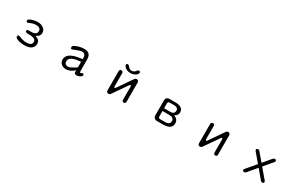

<svg xmlns="http://www.w3.org/2000/svg" viewBox="207 -2136 5585 3634"><g transform="rotate(30 3000.0 -318.5)"><path d="M456.1 -205.1 478.5 -206.1Q607.4 -206.1 622.1 -145.5Q624 -137.7 624 -125Q624 -112.3 619.1 -99.6Q600.6 -47.9 507.8 -47.9Q430.7 -47.9 352.5 -82Q333 -91.8 323.2 -91.8Q309.6 -91.8 302.7 -84Q293.9 -76.2 293.9 -56.6Q293.9 -35.2 320.3 -20.5Q387.7 15.6 500 15.6Q592.8 15.6 645.5 -22.5Q698.2 -59.6 698.2 -127.9Q698.2 -209 606.4 -239.3L590.8 -244.1L612.3 -253.9Q679.7 -286.1 679.7 -353.5Q679.7 -417 629.9 -454.1Q580.1 -493.2 502.9 -493.2Q461.9 -493.2 415 -482.4Q368.2 -471.7 336.9 -453.1Q307.6 -436.5 307.6 -418.5Q307.6 -400.4 316.4 -392.6Q323.2 -384.8 338.9 -384.8Q349.6 -387.7 385.7 -403.3Q421.9 -418.9 447.3 -424.3Q472.7 -429.7 497.1 -429.7Q593.8 -429.7 603.5 -366.2Q604.5 -358.4 604.5 -350.6Q604.5 -318.4 585 -298.8Q554.7 -268.6 478.5 -268.6H460L436.5 -269.5Q411.1 -268.6 400.4 -258.8Q392.6 -251 392.6 -237.3Q392.6 -226.6 400.4 -219.7Q414.1 -205.1 456.1 -205.1Z M1680.7 -61.5Q1664.1 -61.5 1664.1 -96.7V-346.7Q1663.1 -457 1584 -484.4Q1558.6 -493.2 1524.4 -493.2Q1416 -493.2 1322.3 -444.3Q1287.1 -426.8 1287.1 -401.4Q1287.1 -374 1303.7 -368.2Q1308.6 -366.2 1314.5 -366.2Q1324.2 -366.2 1340.8 -375Q1474.6 -428.7 1502 -428.7Q1503.9 -428.7 1504.9 -427.7Q1586.9 -427.7 1586.9 -336.9V-307.6H1582Q1317.4 -281.2 1270.5 -168.9Q1259.8 -144.5 1259.8 -116.2Q1259.8 -59.6 1299.8 -22Q1339.8 15.6 1404.3 15.6Q1493.2 15.6 1577.1 -57.6L1586.9 -66.4V-24.4Q1586.9 -5.9 1597.7 4.9Q1608.4 15.6 1636.2 15.6Q1664.1 15.6 1691.4 4.9Q1719.7 -4.9 1734.9 -20Q1750 -35.2 1750 -49.8Q1750 -71.3 1735.4 -76.2Q1730.5 -78.1 1726.1 -78.1Q1721.7 -78.1 1719.7 -77.6Q1717.8 -77.1 1715.8 -76.2Q1711.9 -74.2 1703.1 -69.3Q1686.5 -61.5 1680.7 -61.5ZM1337.9 -121.1Q1337.9 -231.4 1580.1 -250L1586.9 -251V-132.8Q1586.9 -127 1578.1 -122.1Q1455.1 -44.9 1423.8 -44.9Q1420.9 -44.9 1418.9 -45.9Q1377 -45.9 1357.4 -65.4Q1337.9 -85 1337.9 -121.1Z M2585.9 -633.8Q2552.7 -582 2499 -582Q2450.2 -582 2423.8 -619.1Q2398.4 -653.3 2377.9 -653.3Q2361.3 -653.3 2354.5 -646.5Q2347.7 -639.6 2347.7 -628.9Q2347.7 -603.5 2372.1 -580.1Q2390.6 -560.5 2423.3 -546.4Q2456.1 -532.2 2498.5 -532.2Q2541 -532.2 2575.2 -545.9Q2611.3 -560.5 2631.8 -583Q2652.3 -605.5 2652.3 -626Q2652.3 -638.7 2645 -646Q2637.7 -653.3 2621.1 -653.3Q2598.6 -653.3 2585.9 -633.8ZM2632.8 -312.5V-27.3Q2632.8 4.9 2655.3 12.7Q2662.1 15.6 2671.9 15.6Q2690.4 15.6 2700.2 5.9Q2710 -3.9 2710 -27.3V-438.5Q2710 -467.8 2697.3 -480.5Q2684.6 -493.2 2663.1 -493.2Q2635.7 -493.2 2616.2 -463.9L2402.3 -153.3Q2393.6 -141.6 2383.8 -141.6Q2377.9 -141.6 2373 -146.5Q2368.2 -151.4 2368.2 -164.1V-450.2Q2368.2 -487.3 2337.9 -492.2Q2334 -493.2 2329.1 -493.2Q2303.7 -493.2 2294.9 -475.6Q2290 -465.8 2290 -450.2V-39.1Q2290 8.8 2326.2 14.6Q2331.1 15.6 2336.9 15.6Q2364.3 15.6 2383.8 -13.7L2598.6 -324.2Q2605.5 -335.9 2616.2 -335.9Q2625 -335.9 2629.9 -328.1Q2632.8 -322.3 2632.8 -312.5Z M3713.9 -130.9Q3713.9 -149.4 3710 -165Q3696.3 -221.7 3629.9 -250L3619.1 -254.9L3629.9 -261.7Q3689.5 -295.9 3689.5 -353.5Q3689.5 -406.2 3659.2 -436.5Q3617.2 -478.5 3518.6 -478.5H3380.9Q3350.6 -478.5 3330.1 -457Q3309.6 -437.5 3309.6 -408.2V-69.3Q3309.6 -40 3331.1 -19.5Q3351.6 1 3380.9 2H3530.3Q3713.9 -1 3713.9 -130.9ZM3593.8 -297.9Q3570.3 -274.4 3518.6 -274.4H3386.7V-384.8Q3387.7 -401.4 3396.5 -410.6Q3405.3 -419.9 3422.9 -419.9H3518.6Q3572.3 -419.9 3594.7 -397.5Q3612.3 -379.9 3612.3 -348.1Q3612.3 -316.4 3593.8 -297.9ZM3386.7 -214.8H3510.7Q3577.1 -214.8 3600.6 -202.1Q3636.7 -184.6 3636.7 -135.7Q3636.7 -102.5 3618.2 -83Q3591.8 -57.6 3531.2 -57.6H3422.9Q3405.3 -57.6 3396.5 -66.9Q3387.7 -76.2 3386.7 -92.8Z M4632.8 -312.5V-27.3Q4632.8 4.9 4655.3 12.7Q4662.1 15.6 4671.9 15.6Q4690.4 15.6 4700.2 5.9Q4710 -3.9 4710 -27.3V-438.5Q4710 -467.8 4697.3 -480.5Q4684.6 -493.2 4663.1 -493.2Q4635.7 -493.2 4616.2 -463.9L4402.3 -153.3Q4393.6 -141.6 4383.8 -141.6Q4377.9 -141.6 4373 -146.5Q4368.2 -151.4 4368.2 -164.1V-450.2Q4368.2 -487.3 4337.9 -492.2Q4334 -493.2 4329.1 -493.2Q4303.7 -493.2 4294.9 -475.6Q4290 -465.8 4290 -450.2V-39.1Q4290 8.8 4326.2 14.6Q4331.1 15.6 4336.9 15.6Q4364.3 15.6 4383.8 -13.7L4598.6 -324.2Q4605.5 -335.9 4616.2 -335.9Q4625 -335.9 4629.9 -328.1Q4632.8 -322.3 4632.8 -312.5Z M5341.8 -6.8 5500 -193.4 5657.2 -6.8Q5668 6.8 5677.2 11.2Q5686.5 15.6 5693.4 15.6Q5700.2 15.6 5704.6 14.6Q5709 13.7 5712.9 12.7Q5719.7 10.7 5723.6 6.8Q5731.4 -1 5731.4 -14.6Q5731.4 -28.3 5720.7 -41L5544.9 -248L5705.1 -436.5Q5716.8 -450.2 5716.8 -461.9Q5716.8 -476.6 5708.5 -484.9Q5700.2 -493.2 5680.7 -493.2Q5661.1 -493.2 5642.6 -471.7L5500 -301.8Q5352.5 -476.6 5349.6 -479Q5346.7 -481.4 5342.8 -484.4Q5338.9 -487.3 5335 -489.3Q5327.1 -493.2 5317.4 -493.2Q5298.8 -493.2 5290.5 -484.9Q5282.2 -476.6 5282.2 -463.4Q5282.2 -450.2 5293.9 -436.5L5454.1 -248L5279.3 -41Q5267.6 -28.3 5267.6 -15.6Q5268.6 -1 5275.4 6.8Q5284.2 15.6 5303.7 15.6Q5323.2 15.6 5341.8 -6.8Z"/></g></svg>

Font: FakePearl
Style: Light
Weight: 350
Version: Version 1.2